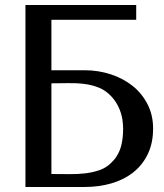

<svg xmlns="http://www.w3.org/2000/svg" viewBox="-20 -746 656 766"><path d="M81.5 0V-726.1H523.4V-667H185.1V-465.8H316.9Q372.1 -465.8 421.9 -449.5Q471.7 -433.1 509.3 -403.1Q546.9 -373 568.8 -329.8Q590.8 -286.6 590.8 -233.4Q590.8 -175.3 569.8 -131.6Q548.8 -87.9 512 -58.6Q475.1 -29.3 425 -14.6Q375 0 316.9 0ZM471.2 -232.4Q471.2 -248 468.3 -269.5Q463.9 -295.9 452.9 -319.1Q441.9 -342.3 424.8 -360.8Q402.8 -384.8 375.2 -396Q347.7 -407.2 316.7 -411.1Q285.6 -415 252.2 -414.3Q218.8 -413.6 185.1 -413.6V-51.8Q220.2 -51.8 254.6 -51.3Q289.1 -50.8 320.1 -54.4Q351.1 -58.1 377.9 -67.6Q404.8 -77.1 424.8 -97.7Q430.2 -103 435.5 -109.1Q440.9 -115.2 445.3 -122.6Q459 -143.6 465.1 -171.1Q471.2 -198.7 471.2 -232.4Z"/></svg>

Font: Federov2
Style: Regular
Weight: 400
Designer: Olexa M. Volochay | Cyreal.org
Foundry: Olexa M. Volochay | Cyreal.org
Version: Version 1.000